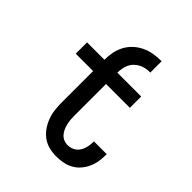

<svg xmlns="http://www.w3.org/2000/svg" viewBox="-204 -868 1008 1008"><g transform="rotate(45 300.0 -364.5)"><path d="M377 8Q350 8 323.5 1.5Q297 -5 275 -21Q253 -37 237.5 -59.5Q222 -82 212.5 -107.5Q203 -133 200 -160Q197 -187 197 -214V-446H68V-530H197Q197 -559 202.5 -587Q208 -615 221.5 -640Q235 -665 256.5 -684.5Q278 -704 304 -716Q330 -728 358 -732.5Q386 -737 415 -737V-653Q399 -653 382.5 -650Q366 -647 351.5 -639.5Q337 -632 325 -620.5Q313 -609 306 -594Q299 -579 296 -562.5Q293 -546 293 -530H470V-446H293V-214Q293 -199 294 -184Q295 -169 298.5 -154Q302 -139 308 -125Q314 -111 324 -99.5Q334 -88 348 -82Q362 -76 377 -76Q396 -76 413.5 -84.5Q431 -93 441.5 -109Q452 -125 456.5 -144Q461 -163 461 -182Q461 -183 461 -184.5Q461 -186 461 -188H556Q556 -185 556 -182.5Q556 -180 556 -177Q556 -153 551.5 -129Q547 -105 536.5 -83Q526 -61 509.5 -42.5Q493 -24 471.5 -12.5Q450 -1 426 3.5Q402 8 377 8Z"/></g></svg>

Font: Iosevka Curly Slab MdEx
Style: Regular
Weight: 500
Width: 7
Monospace: yes
Designer: Belleve Invis
Foundry: Belleve Invis
Version: Version 11.1.0; ttfautohint (v1.8.3)